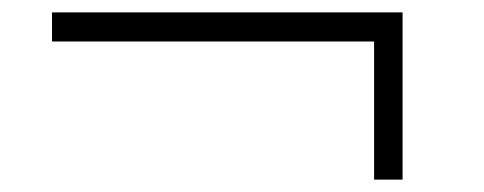

<svg xmlns="http://www.w3.org/2000/svg" viewBox="-20 -445 782 310"><path d="M584 -155V-378H64V-425H630V-155Z"/></svg>

Font: M PLUS 2 Thin Light
Style: Regular
Weight: 300
Version: Version 1.001